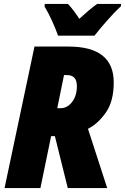

<svg xmlns="http://www.w3.org/2000/svg" viewBox="-20 -949 631 969"><path d="M457 -769Q480 -799 519.5 -844Q559 -889 590 -917L591 -929H470Q449 -914 426.5 -895Q404 -876 380 -854Q369 -872 352.5 -894Q336 -916 323 -929H206L205 -916Q224 -885 243 -843Q262 -801 273 -769ZM303 -570H319Q368 -570 368 -514Q368 -466 344 -434.5Q320 -403 286 -403H269ZM184 0 238 -262H257L322 0H521L424 -299Q473 -323 513.5 -380Q554 -437 554 -533Q554 -714 326 -714H154L3 0Z"/></svg>

Font: Noto Sans Display SemiCondensed Black
Style: Italic
Weight: 900
Width: 4
Designer: Monotype Design team
Foundry: Monotype Imaging Inc.
Version: 1.000